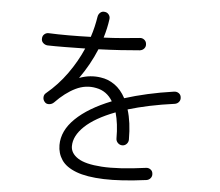

<svg xmlns="http://www.w3.org/2000/svg" viewBox="-57 -870 1113 970"><g transform="rotate(5 500.0 -384.5)"><path d="M719 22Q590 39 503 36Q416 33 363.5 13Q311 -7 288.5 -40.5Q266 -74 266 -116Q266 -189 330 -251Q394 -313 510 -359Q480 -409 426 -419Q373 -430 321.5 -405Q270 -380 220 -328Q210 -318 195.5 -317Q181 -316 173 -326Q164 -336 164.5 -349.5Q165 -363 175 -371Q234 -420 279 -483Q324 -546 353 -613Q300 -612 250 -611.5Q200 -611 162 -612Q149 -613 139.5 -622Q130 -631 131 -644Q131 -658 141 -666.5Q151 -675 164 -674Q207 -672 262.5 -672Q318 -672 376 -674Q385 -701 391 -727Q397 -753 401 -778Q403 -791 412.5 -799.5Q422 -808 435 -806Q448 -805 456 -794.5Q464 -784 462 -771Q456 -725 441 -676Q491 -678 537.5 -682Q584 -686 622 -690Q635 -692 645.5 -684Q656 -676 657 -663Q659 -650 651 -640Q643 -630 629 -628Q586 -624 531.5 -620.5Q477 -617 420 -615Q387 -535 335 -462Q364 -473 391.5 -475.5Q419 -478 444 -474Q482 -469 515 -446Q548 -423 571 -380Q625 -397 687 -411Q749 -425 819 -435Q833 -437 843.5 -429.5Q854 -422 855 -409Q857 -396 849 -386Q841 -376 828 -374Q761 -365 702 -352.5Q643 -340 593 -325Q613 -262 613 -174Q613 -161 604 -151.5Q595 -142 582 -142Q569 -142 559.5 -151.5Q550 -161 550 -174Q550 -212 546 -244.5Q542 -277 534 -305Q432 -266 380.5 -217Q329 -168 329 -116Q329 -80 366.5 -55.5Q404 -31 488 -25.5Q572 -20 711 -39Q724 -41 734.5 -33.5Q745 -26 746 -13Q748 0 740 10Q732 20 719 22Z"/></g></svg>

Font: Zen Maru Gothic
Style: Regular
Weight: 400
Designer: Yoshimichi Ohira
Foundry: Positype
Version: Version 1.002